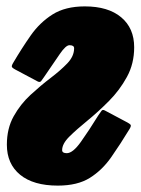

<svg xmlns="http://www.w3.org/2000/svg" viewBox="-20 -561 440 601"><path d="M174.5 -91Q174.5 -81.5 189 -81.5Q208 -81.5 233.2 -117Q258.5 -152.5 287.5 -199.5Q294 -209.5 297.8 -214.2Q301.5 -219 308.5 -215L379 -177.5Q385.5 -174 388.5 -170.8Q391.5 -167.5 386 -158Q356.5 -109.5 328.2 -69Q300 -28.5 261.2 -4.2Q222.5 20 161 20Q84.5 20 43 -14Q1.5 -48 1.5 -108Q1.5 -159 22.8 -197Q44 -235 75.5 -264Q107 -293 138.2 -316.8Q169.5 -340.5 190.8 -362.8Q212 -385 212 -410Q212 -419.5 197.5 -419.5Q186 -419.5 167.2 -392Q148.5 -364.5 119 -321.5Q112.5 -312 108.8 -307.2Q105 -302.5 98 -306L27.5 -343.5Q21 -347 18 -350.2Q15 -353.5 20.5 -363Q47.5 -409 76 -449.8Q104.5 -490.5 144.5 -515.8Q184.5 -541 245.5 -541Q318.5 -541 359.2 -507Q400 -473 400 -413Q400 -361.5 377.2 -320Q354.5 -278.5 321 -244.8Q287.5 -211 253.8 -183.5Q220 -156 197.2 -133.5Q174.5 -111 174.5 -91Z"/></svg>

Font: Besley* Condensed Fatface
Style: Italic
Weight: 900
Width: 3
Italic angle: -13°
Designer: Owen Earl
Foundry: indestructible type*
Version: Version 3.000; ttfautohint (v1.8.3)